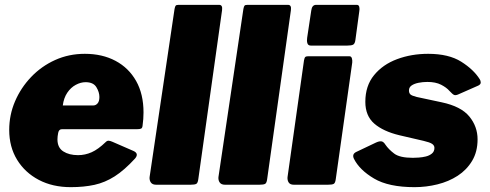

<svg xmlns="http://www.w3.org/2000/svg" viewBox="-20 -762 2021 792"><path d="M272 10Q197 10 140 -20Q83 -50 50.5 -103Q18 -156 18 -226Q18 -288 42 -344Q66 -400 108.5 -444.5Q151 -489 207.5 -514.5Q264 -540 330 -540Q402 -540 456.5 -511Q511 -482 541.5 -428Q572 -374 572 -298Q572 -285 571 -271Q570 -257 568 -243Q567 -234 562 -231.5Q557 -229 544 -229H235Q223 -229 220 -214Q217 -199 217 -187Q217 -153 241 -137.5Q265 -122 302 -122Q331 -122 358 -134Q385 -146 416 -176Q422 -182 428.5 -181.5Q435 -181 444 -177L529 -140Q555 -129 537 -108Q493 -60 453 -34.5Q413 -9 369.5 0.5Q326 10 272 10ZM365 -327Q375 -327 382.5 -335.5Q390 -344 390 -362Q390 -382 377.5 -402.5Q365 -423 333 -423Q313 -423 292.5 -412Q272 -401 257.5 -379.5Q243 -358 239 -327Z M798 -23Q796 -7 789.5 -3.5Q783 0 766 0H624Q609 0 602.5 -9Q596 -18 597 -31L700 -725Q702 -736 705 -739Q708 -742 717 -742H884Q899 -742 896 -720Z M1082 -23Q1080 -7 1073.5 -3.5Q1067 0 1050 0H908Q893 0 886.5 -9Q880 -18 881 -31L984 -725Q986 -736 989 -739Q992 -742 1001 -742H1168Q1183 -742 1180 -720Z M1365 -23Q1363 -7 1356.5 -3.5Q1350 0 1333 0H1192Q1177 0 1171 -9Q1165 -18 1166 -31L1234 -513Q1236 -524 1239.5 -527Q1243 -530 1252 -530H1421Q1429 -530 1431.5 -521.5Q1434 -513 1433 -504ZM1446 -597Q1444 -582 1437 -578Q1430 -574 1413 -574H1262Q1251 -574 1248 -583.5Q1245 -593 1247 -606L1264 -719Q1267 -742 1284 -742H1452Q1460 -742 1462 -733.5Q1464 -725 1462 -715Z M1690 10Q1583 10 1523 -25.5Q1463 -61 1440 -107Q1431 -126 1449 -135L1531 -174Q1544 -180 1553 -179Q1562 -178 1570 -165Q1583 -146 1606 -128.5Q1629 -111 1683 -111Q1692 -111 1707 -112Q1722 -113 1736.5 -116.5Q1751 -120 1761.5 -128.5Q1772 -137 1772 -152Q1772 -162 1762.5 -168.5Q1753 -175 1727 -181L1628 -204Q1561 -220 1524 -252Q1487 -284 1487 -342Q1487 -408 1523 -452Q1559 -496 1618 -518Q1677 -540 1746 -540Q1831 -540 1882.5 -507.5Q1934 -475 1959 -435Q1963 -429 1963 -421.5Q1963 -414 1953 -409L1869 -372Q1859 -368 1853 -370.5Q1847 -373 1834 -387Q1822 -401 1799.5 -412.5Q1777 -424 1743 -424Q1724 -424 1706.5 -420.5Q1689 -417 1678 -409.5Q1667 -402 1667 -389Q1667 -378 1673 -372.5Q1679 -367 1699 -362L1802 -340Q1882 -323 1916 -281.5Q1950 -240 1950 -187Q1950 -136 1927.5 -98.5Q1905 -61 1868 -37Q1831 -13 1784.5 -1.5Q1738 10 1690 10Z"/></svg>

Font: Libre Franklin Black
Style: Italic
Weight: 900
Italic angle: -8°
Designer: Pablo Impallari, Rodrigo Fuenzalida, Nhung Nguyen
Foundry: Impallari Type
Version: Version 3.000